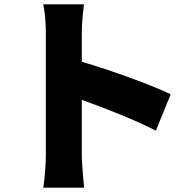

<svg xmlns="http://www.w3.org/2000/svg" viewBox="-20 -821 878 892"><path d="M773 -383C689 -424 495 -495 360 -534V-671C360 -719 366 -763 370 -801H181C189 -763 193 -711 193 -671V-100C193 -59 188 8 181 51H371C366 6 360 -73 360 -100V-357C466 -319 603 -266 704 -214Z"/></svg>

Font: GenEiGothic-pro-Heavy
Style: Bold
Weight: 900
Designer: Ryoko NISHIZUKA (kana & ideographs); Paul D. Hunt (Latin, Greek & Cyrillic); Wenlong ZHANG (bopomofo); Sandoll Communica
Foundry: Adobe Systems Incorporated; o_tamon
Version: Version 1.000.140830